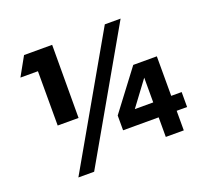

<svg xmlns="http://www.w3.org/2000/svg" viewBox="-127 -890 1171 1072"><g transform="rotate(-20 458.5 -353.5)"><path d="M164.1 22.9 595.2 -730H689L257.8 22.9ZM279.8 -723.1 278.8 -289.1H154.8V-611.8H50.8L112.8 -723.1ZM488.8 -227.1 667 -462.9H807.1V-228H869.1V-139.2H807.1V-22.9H700.2V-139.2H488.8ZM590.8 -228H700.2V-375Z"/></g></svg>

Font: Stilu SemiBold
Style: Regular
Weight: 600
Designer: Genilson Lima Santos
Foundry: Genilson Lima Santos
Version: Version 1.200;PS 001.200;hotconv 1.0.88;makeotf.lib2.5.64775